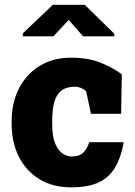

<svg xmlns="http://www.w3.org/2000/svg" viewBox="-20 -782 573 812"><path d="M281.7 10.3Q203.1 10.3 146.5 -24.4Q89.8 -59.1 59.6 -119.6Q29.3 -180.2 29.3 -257.8V-269Q29.3 -348.6 60.8 -409.2Q92.3 -469.7 148.7 -503.9Q205.1 -538.1 280.3 -538.1Q356 -538.1 409.9 -515.1Q463.9 -492.2 495.1 -467.3L492.2 -300.8H364.7L344.2 -396.5Q335.9 -404.8 322 -410.2Q308.1 -415.5 298.8 -415.5Q262.2 -415.5 240.7 -399.7Q219.2 -383.8 210 -351.6Q200.7 -319.3 200.7 -269V-257.8Q200.7 -205.6 213.1 -175.5Q225.6 -145.5 244.6 -132.8Q263.7 -120.1 283.7 -120.1Q314.5 -120.1 331.3 -135.5Q348.1 -150.9 357.4 -180.7H501L502.9 -177.7Q491.2 -114.7 466.3 -73Q441.4 -31.2 397.2 -10.5Q353 10.3 281.7 10.3ZM76.7 -628.4V-641.1L203.6 -761.7H338.4L463.4 -639.2V-628.4H331.5L270.5 -697.8L206.1 -628.4Z"/></svg>

Font: Roboto Slab LO Black
Style: Regular
Weight: 900
Designer: Google
Version: Version 2.000